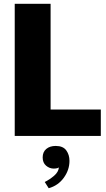

<svg xmlns="http://www.w3.org/2000/svg" viewBox="-20 -720 564 1017"><path d="M58 -700H248V-140H514V0H58ZM217 244Q243 231 266.5 211Q290 191 292 166Q291 169 282.5 171Q274 173 265 173Q242 173 224 157.5Q206 142 206 114Q206 85 225 69Q244 53 275 53Q314 53 331 76.5Q348 100 348 132Q348 180 318 221.5Q288 263 238 277Z"/></svg>

Font: Moderustic ExtraBold
Style: Regular
Weight: 800
Designer: Tural Alisoy
Foundry: TAFT Foundry
Version: Version 2.120